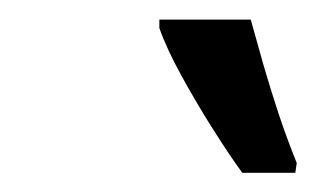

<svg xmlns="http://www.w3.org/2000/svg" viewBox="-20 -786 329 200"><path d="M232.4 -606Q219.2 -624 201.9 -651.4Q184.6 -678.7 168.9 -707.3Q153.3 -735.8 146 -756.8V-765.6H241.2Q247.6 -742.2 254.6 -717.8Q261.7 -693.4 270 -668.2Q278.3 -643.1 289.1 -616.2L287.6 -606Z"/></svg>

Font: Open Sans Condensed Medium
Style: Italic
Weight: 500
Width: 3
Italic angle: -12°
Designer: Monotype Design Team
Foundry: Monotype Imaging Inc.
Version: Version 3.000